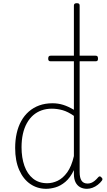

<svg xmlns="http://www.w3.org/2000/svg" viewBox="-20 -1166 669 1203"><path d="M269 17Q214 17 170 -13Q126 -43 100.5 -100.5Q75 -158 75 -239Q75 -288 84.5 -330.5Q94 -373 113 -407.5Q132 -442 160.5 -467Q189 -492 226 -505.5Q263 -519 309 -519Q344 -519 376 -509Q408 -499 443 -478V-1131Q443 -1139 447.5 -1142.5Q452 -1146 461 -1146Q471 -1146 475 -1142.5Q479 -1139 479 -1131V-88Q479 -52 491 -34Q503 -16 529 -16Q540 -16 551 -20Q562 -24 573 -33Q584 -42 595 -55Q600 -61 605 -61Q610 -61 615 -55Q620 -51 621.5 -46Q623 -41 619 -35Q608 -20 592.5 -8Q577 4 559.5 10.5Q542 17 525 17Q500 17 481.5 6.5Q463 -4 453 -24.5Q443 -45 443 -76Q443 -82 443 -88.5Q443 -95 443 -100Q420 -52 389.5 -26.5Q359 -1 327.5 8Q296 17 269 17ZM115 -243Q115 -178 133 -127Q151 -76 187 -47Q223 -18 276 -18Q309 -18 341.5 -33.5Q374 -49 401 -86Q428 -123 443 -188V-440Q406 -466 372.5 -475.5Q339 -485 305 -485Q270 -485 240.5 -474.5Q211 -464 188 -444Q165 -424 148.5 -394.5Q132 -365 123.5 -327Q115 -289 115 -243ZM297 -782Q289 -782 285.5 -786Q282 -790 282 -798Q282 -808 285.5 -812.5Q289 -817 297 -817H579Q588 -817 591 -812.5Q594 -808 594 -798Q594 -790 591 -786Q588 -782 579 -782Z"/></svg>

Font: Playwrite BR Thin
Style: Regular
Weight: 250
Version: Version 1.003